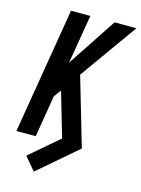

<svg xmlns="http://www.w3.org/2000/svg" viewBox="-136 -811 794 1083"><g transform="rotate(15 261.0 -269.5)"><path d="M172 196 108 120 278 -26 211 -255 202 -286 171 -243 131 0H18L140 -735H253L205 -449L394 -735H522L283 -400L400 0Z"/></g></svg>

Font: Iosevka SS04
Style: Bold Italic
Weight: 700
Italic angle: -9°
Monospace: yes
Designer: Belleve Invis
Foundry: Belleve Invis
Version: Version 19.0.0; ttfautohint (v1.8.4)